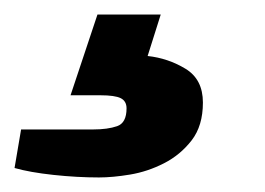

<svg xmlns="http://www.w3.org/2000/svg" viewBox="-99 -46 364 264"><path d="M37 198Q7 198 -25.5 194.5Q-58 191 -79 185L-70 132H29Q49 132 62 127.5Q75 123 75 103Q75 93 67 89Q59 85 39 85H-2L35 -26H122L104 31Q132 34 156 48.5Q180 63 180 95Q180 127 164.5 147Q149 167 126.5 178.5Q104 190 80 194Q56 198 37 198Z"/></svg>

Font: Archivo SemiBold ExtraBold
Style: Italic
Weight: 800
Italic angle: -10°
Version: Version 2.001